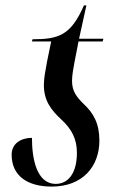

<svg xmlns="http://www.w3.org/2000/svg" viewBox="-20 -679 450 709"><path d="M171 10C285 10 347 -64 347 -160C347 -223 325 -262 288 -296C264 -320 246 -341 246 -380C246 -401 251 -428 255 -449L270 -526H359L362 -536H272L299 -659H290C242 -550 199 -534 100 -534L98 -526H169L154 -453C148 -419 142 -392 142 -365C142 -306 170 -272 205 -239C246 -202 264 -164 264 -115C264 -38 231 0 186 0C115 0 98 -93 98 -170C59 -170 23 -150 23 -108C23 -29 82 10 171 10Z"/></svg>

Font: Noto Serif Display ExtraCondensed Medium
Style: Italic
Weight: 500
Width: 2
Italic angle: -12°
Designer: Monotype Design Team
Foundry: Monotype Imaging Inc.
Version: Version 2.009